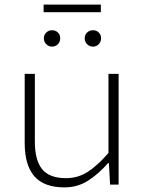

<svg xmlns="http://www.w3.org/2000/svg" viewBox="-20 -800 640 832"><path d="M259 12Q171 12 129 -36Q87 -84 87 -181V-480H131V-187Q131 -106 162.5 -67Q194 -28 266 -28Q317 -28 359 -54.5Q401 -81 450 -137V-480H494V0H457L452 -93H448Q409 -48 363 -18Q317 12 259 12ZM205 -598Q191 -598 180.5 -608.5Q170 -619 170 -634Q170 -649 180.5 -659Q191 -669 205 -669Q221 -669 231 -659Q241 -649 241 -634Q241 -619 231 -608.5Q221 -598 205 -598ZM383 -598Q368 -598 357.5 -608.5Q347 -619 347 -634Q347 -649 357.5 -659Q368 -669 383 -669Q398 -669 408 -659Q418 -649 418 -634Q418 -619 408 -608.5Q398 -598 383 -598ZM169 -747V-780H417V-747Z"/></svg>

Font: Source Code Pro ExtraLight Light
Style: Regular
Weight: 300
Monospace: yes
Version: Version 1.018;hotconv 1.0.116;makeotfexe 2.5.65601